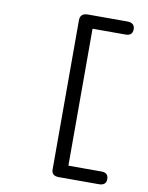

<svg xmlns="http://www.w3.org/2000/svg" viewBox="-87 -757 698 903"><g transform="rotate(10 262.5 -305.5)"><path d="M222 49V-660Q222 -694 259 -694H446Q483 -694 483 -663Q483 -632 450 -632H292V22H450Q483 22 483 53Q483 83 448 83H257Q220 83 222 49Z"/></g></svg>

Font: CMU Typewriter Text
Style: Regular
Weight: 500
Monospace: yes
Version: Version 0.7.0